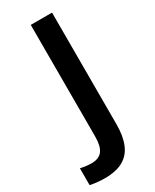

<svg xmlns="http://www.w3.org/2000/svg" viewBox="-226 -763 814 1008"><g transform="rotate(-30 181.0 -259.0)"><path d="M90 187Q73 187 49.5 185Q26 183 2 178V76Q21 80 38.5 82Q56 84 68 84Q114 84 134.5 57Q155 30 155 -29V-705H284V-29Q284 43 264 91Q244 139 201.5 163Q159 187 90 187Z"/></g></svg>

Font: Mulish ExtraLight
Style: Regular
Weight: 200
Designer: Vernon Adams
Foundry: Vernon Adams
Version: Version 3.603